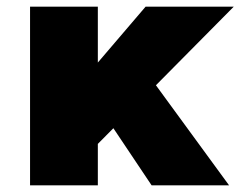

<svg xmlns="http://www.w3.org/2000/svg" viewBox="-20 -555 725 575"><path d="M269 -120 169 -246 416 -535H680ZM70 0V-535H273V0ZM434 0 266 -251 408 -353 666 0Z"/></svg>

Font: Lexend Deca Black
Style: Regular
Weight: 900
Designer: Bonnie Shaver-Troup, Thomas Jockin
Foundry: Lexend
Version: Version 1.007